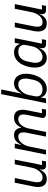

<svg xmlns="http://www.w3.org/2000/svg" viewBox="1168 -1948 792 3167"><g transform="rotate(-90 1563.5 -364.0)"><path d="M134 -516H211L147 -198Q144 -183 143 -168.5Q142 -154 142 -145Q142 -102 160 -80Q178 -58 219 -58Q246 -58 269 -68Q292 -78 312 -99Q340 -128 357 -163.5Q374 -199 380 -228L438 -516H515L425 -68H498L485 0H415Q382 0 365.5 -17.5Q349 -35 349 -63Q349 -68 350 -75Q351 -82 353 -92L355 -102H350Q323 -44 285.5 -16Q248 12 195 12Q129 12 96 -26Q63 -64 63 -131Q63 -145 64.5 -162Q66 -179 70 -198Z M675 0H598L702 -516H779L758 -414H763Q790 -472 827 -500Q864 -528 920 -528Q974 -528 1004 -497.5Q1034 -467 1040 -414H1046Q1072 -472 1111 -500Q1150 -528 1207 -528Q1272 -528 1304.5 -491Q1337 -454 1337 -386Q1337 -371 1335.5 -354.5Q1334 -338 1330 -319L1280 -68H1353L1340 0H1268Q1238 0 1220 -14Q1202 -28 1202 -57Q1202 -62 1203 -67.5Q1204 -73 1205 -80L1253 -319Q1256 -334 1257.5 -348Q1259 -362 1259 -374Q1259 -415 1240 -436.5Q1221 -458 1180 -458Q1156 -458 1134.5 -448Q1113 -438 1093 -417Q1068 -392 1051.5 -356Q1035 -320 1029 -288L971 0H894L958 -318Q961 -333 962.5 -348Q964 -363 964 -376Q964 -416 946.5 -437Q929 -458 892 -458Q866 -458 843 -447Q820 -436 803 -418Q775 -390 757 -354Q739 -318 733 -288Z M1446 0 1595 -740H1672L1604 -404H1607Q1639 -469 1678 -498.5Q1717 -528 1774 -528Q1821 -528 1856.5 -504Q1892 -480 1911.5 -436Q1931 -392 1931 -331Q1931 -309 1929 -286Q1927 -263 1922 -240Q1909 -176 1878 -118.5Q1847 -61 1797.5 -24.5Q1748 12 1679 12Q1633 12 1594 -11.5Q1555 -35 1544 -84H1540L1523 0ZM1672 -58Q1735 -58 1776 -99Q1817 -140 1832 -215L1847 -290Q1849 -303 1850.5 -315.5Q1852 -328 1852 -341Q1852 -375 1841.5 -401Q1831 -427 1809.5 -442.5Q1788 -458 1753 -458Q1719 -458 1693.5 -444Q1668 -430 1645 -407Q1620 -382 1604 -352Q1588 -322 1580 -283L1559 -178Q1553 -146 1562.5 -118.5Q1572 -91 1599 -74.5Q1626 -58 1672 -58Z M2488 0H2419Q2385 0 2368.5 -17Q2352 -34 2352 -62Q2352 -68 2353 -75Q2354 -82 2355 -89L2360 -112H2357Q2326 -48 2286.5 -18Q2247 12 2190 12Q2143 12 2107.5 -12Q2072 -36 2052.5 -80Q2033 -124 2033 -185Q2033 -208 2035.5 -232Q2038 -256 2043 -280Q2056 -343 2087 -400Q2118 -457 2167.5 -492.5Q2217 -528 2285 -528Q2332 -528 2370.5 -504.5Q2409 -481 2420 -432H2424L2441 -516H2518L2428 -68H2501ZM2209 -58Q2245 -58 2271 -72.5Q2297 -87 2319 -109Q2345 -135 2361 -165.5Q2377 -196 2384 -233L2405 -338Q2412 -370 2402 -397.5Q2392 -425 2365.5 -441.5Q2339 -458 2294 -458Q2229 -458 2188 -417Q2147 -376 2132 -301L2117 -226Q2115 -213 2113.5 -200Q2112 -187 2112 -175Q2112 -142 2122.5 -115.5Q2133 -89 2154.5 -73.5Q2176 -58 2209 -58Z M2699 -516H2776L2712 -198Q2709 -183 2708 -168.5Q2707 -154 2707 -145Q2707 -102 2725 -80Q2743 -58 2784 -58Q2811 -58 2834 -68Q2857 -78 2877 -99Q2905 -128 2922 -163.5Q2939 -199 2945 -228L3003 -516H3080L2990 -68H3063L3050 0H2980Q2947 0 2930.5 -17.5Q2914 -35 2914 -63Q2914 -68 2915 -75Q2916 -82 2918 -92L2920 -102H2915Q2888 -44 2850.5 -16Q2813 12 2760 12Q2694 12 2661 -26Q2628 -64 2628 -131Q2628 -145 2629.5 -162Q2631 -179 2635 -198Z"/></g></svg>

Font: IBM Plex Sans Var
Style: Italic
Weight: 400
Italic angle: -11.31°
Designer: Mike Abbink, Paul van der Laan, Pieter van Rosmalen
Foundry: Bold Monday
Version: Version 1.001